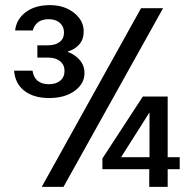

<svg xmlns="http://www.w3.org/2000/svg" viewBox="-20 -730 749 750"><path d="M39 -611Q44 -655 80.5 -682.5Q117 -710 175 -710Q231 -710 269 -680Q307 -650 307 -607Q307 -577 290 -557Q273 -537 245 -529V-527Q273 -517 291.5 -495.5Q310 -474 310 -444Q310 -403 271.5 -375Q233 -347 172 -347Q112 -347 75.5 -375Q39 -403 35 -454H107Q111 -427 127.5 -414Q144 -401 171 -401Q199 -401 215.5 -415Q232 -429 232 -453Q232 -477 214.5 -491Q197 -505 169 -505H126V-553H167Q196 -553 213 -566Q230 -579 230 -603Q230 -626 214 -640.5Q198 -655 170 -655Q144 -655 128.5 -643Q113 -631 108 -611ZM617 -698 228 0H143L531 -698ZM682 -69H635V0H563V-69H380V-111L538 -353H635V-116H682ZM564 -291 453 -116H564Z"/></svg>

Font: Fz Poppins
Style: Regular
Weight: 400
Designer: Ninad Kale (Devanagari), Jonny Pinhorn (Latin)
Foundry: Indian Type Foundry
Version: Vit hóa bi Vntype.Com & FontZin.Com